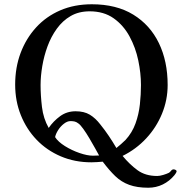

<svg xmlns="http://www.w3.org/2000/svg" viewBox="-20 -764 860 899"><path d="M444 -36Q438 -47 425.5 -69.5Q413 -92 398.5 -116.5Q384 -141 370 -160.5Q356 -180 347 -186Q338 -193 329.5 -195Q321 -197 310 -197Q295 -197 279 -184.5Q263 -172 252 -154.5Q241 -137 238 -122Q252 -100 284 -80Q316 -60 352.5 -47.5Q389 -35 415 -35Q422 -35 429.5 -35.5Q437 -36 444 -36ZM640 -366Q640 -421 627.5 -481Q615 -541 586.5 -593.5Q558 -646 512 -678.5Q466 -711 400 -711Q349 -711 311 -689Q273 -667 246 -629.5Q219 -592 202.5 -547Q186 -502 178 -454.5Q170 -407 170 -366Q170 -317 176.5 -263Q183 -209 208 -165Q230 -197 261.5 -220Q293 -243 334 -243Q374 -243 400.5 -227Q427 -211 450 -181Q471 -155 489.5 -127.5Q508 -100 525 -71Q536 -80 547 -89.5Q558 -99 568 -109Q599 -143 614.5 -186Q630 -229 635 -275.5Q640 -322 640 -366ZM807 38Q807 41 803 47.5Q799 54 797 56Q774 84 742.5 99.5Q711 115 674 115Q622 115 585 101.5Q548 88 519.5 60.5Q491 33 461 -7Q448 -6 434.5 -5Q421 -4 408 -4Q330 -4 264.5 -32Q199 -60 151.5 -109.5Q104 -159 77.5 -225Q51 -291 51 -368Q51 -448 76.5 -516Q102 -584 149 -635.5Q196 -687 262 -715.5Q328 -744 410 -744Q525 -744 604 -695.5Q683 -647 724 -562Q765 -477 765 -366Q765 -296 738.5 -231.5Q712 -167 664.5 -116Q617 -65 554 -34Q587 6 624 33Q661 60 716 60Q728 60 744.5 55Q761 50 771 45Q776 42 781 35.5Q786 29 793 29Q797 29 802 31.5Q807 34 807 38Z"/></svg>

Font: Kaisei Decol Medium
Style: Regular
Weight: 500
Designer: Font-Kai, 金井和夫
Foundry: KAZUO KANAI
Version: Version 5.003